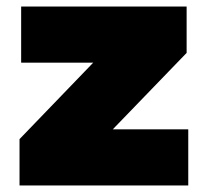

<svg xmlns="http://www.w3.org/2000/svg" viewBox="-20 -570 628 590"><path d="M40 0V-142.5L266.5 -377.5H45V-550H553.5V-407.5L326.5 -172.5H558.5V0Z"/></svg>

Font: Encode Sans Semi Expanded Black
Style: Regular
Weight: 900
Width: 6
Designer: Multiple Designers
Foundry: Impallari Type
Version: Version 3.000; ttfautohint (v1.8.3) -l 8 -r 50 -G 200 -x 14 